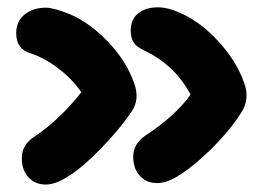

<svg xmlns="http://www.w3.org/2000/svg" viewBox="-20 -555 720 520"><path d="M405.8 -59.1Q377 -59.1 358.9 -78.6Q340.8 -98.1 340.8 -130.9Q340.8 -165.5 374 -188Q455.1 -241.2 496.1 -298.8Q454.1 -378.4 371.1 -418Q351.6 -426.8 342.8 -439Q334 -451.2 334 -472.2Q334 -502.9 354.5 -519Q375 -535.2 408.2 -535.2Q435.5 -535.2 472.2 -518.1Q523.4 -495.1 571.8 -442.6Q620.1 -390.1 641.1 -331.1Q657.7 -286.6 632.8 -249Q602.5 -201.7 555.9 -155.3Q509.3 -108.9 471.2 -84Q434.1 -59.1 405.8 -59.1ZM104 -55.2Q75.2 -55.2 57.1 -74.7Q39.1 -94.2 39.1 -127Q39.1 -162.1 71.8 -184.1Q140.1 -229 200.2 -305.2Q177.2 -339.4 139.6 -368.4Q102.1 -397.5 64 -410.2Q23.9 -421.4 23.9 -464.8Q23.9 -498 47.1 -516.1Q70.3 -534.2 104 -534.2Q124.5 -534.2 168 -517.1Q222.7 -494.1 272.5 -441.9Q322.3 -389.6 342.8 -331.1Q359.9 -286.1 335.9 -252Q303.2 -204.1 254.4 -153.8Q205.6 -103.5 168.9 -80.1Q131.8 -55.2 104 -55.2Z"/></svg>

Font: Shantell Sans Irregular Bouncy
Style: Bold
Weight: 700
Designer: Stephen Nixon, Anya Danilova, Shantell Martin
Foundry: Arrow Type
Version: Version 1.006;[9816181b4]